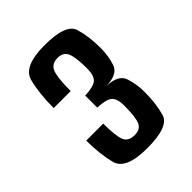

<svg xmlns="http://www.w3.org/2000/svg" viewBox="-110 -731 407 407"><g transform="rotate(-45 94.0 -527.0)"><path d="M92.5 -372.5Q157.5 -372.5 165.2 -399.2Q173 -426 173 -461Q173 -484 166.2 -505Q159.5 -526 124.5 -527Q159.5 -528 166.2 -548.5Q173 -569 173 -593.5Q173 -627.5 165 -654.2Q157 -681 93 -681Q29 -681 20.8 -648.8Q12.5 -616.5 12.5 -573H63.5Q63.5 -614 69.5 -628.2Q75.5 -642.5 93.5 -642.5Q110.5 -642.5 116.2 -629.2Q122 -616 122 -582Q122 -561 113 -553.2Q104 -545.5 78.5 -544.5V-508.5Q104 -507.5 113 -499.8Q122 -492 122 -472Q122 -437.5 116.5 -424.2Q111 -411 93.5 -411Q74.5 -411 69 -424.8Q63.5 -438.5 63.5 -475.5H12.5Q12.5 -435.5 20.5 -404Q28.5 -372.5 92.5 -372.5Z"/></g></svg>

Font: Anybody ExtraCondensed Medium
Style: Regular
Weight: 500
Width: 2
Version: Version 1.113;gftools[0.9.25]